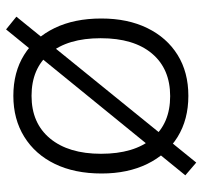

<svg xmlns="http://www.w3.org/2000/svg" viewBox="-37 -594 667 633"><g transform="rotate(-90 296.5 -277.5)"><path d="M297 10Q219 10 161.5 -25.5Q104 -61 72.5 -125.5Q41 -190 41 -276Q41 -365 72.5 -430Q104 -495 162 -531Q220 -567 297 -567Q375 -567 432 -531.5Q489 -496 520.5 -431Q552 -366 552 -277Q552 -190 520.5 -125.5Q489 -61 432 -25.5Q375 10 297 10ZM296 -50Q386 -50 436.5 -110Q487 -170 487 -279Q487 -388 437 -447.5Q387 -507 297 -507Q207 -507 156.5 -446Q106 -385 106 -278Q106 -169 156 -109.5Q206 -50 296 -50ZM35 0 516 -591 558 -557 77 36Z"/></g></svg>

Font: BDO Grotesk Light
Style: Regular
Weight: 300
Designer: Deni Anggara
Foundry: Lokal Container
Version: Version 2.000